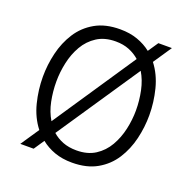

<svg xmlns="http://www.w3.org/2000/svg" viewBox="-128 -840 981 980"><g transform="rotate(20 363.0 -350.0)"><path d="M82.5 12 149.5 -87.5Q108.5 -140 91 -209.8Q73.5 -279.5 73.5 -350Q73.5 -415 88.8 -479Q104 -543 137.8 -595.8Q171.5 -648.5 227 -680.2Q282.5 -712 362.5 -712Q415.5 -712 457.5 -697Q499.5 -682 531.5 -656.5L569 -712H642.5L575.5 -612.5Q616 -560 633.8 -490.2Q651.5 -420.5 651.5 -350Q651.5 -285 636.2 -221Q621 -157 587.2 -104.2Q553.5 -51.5 498 -19.8Q442.5 12 362.5 12Q309 12 267 -3.2Q225 -18.5 193 -44.5L155 12ZM192.5 -151 492.5 -598Q468 -620 435.8 -633Q403.5 -646 362.5 -646Q302.5 -646 261 -619.2Q219.5 -592.5 194.2 -548.8Q169 -505 157.8 -453Q146.5 -401 146.5 -350Q146.5 -296 157 -244Q167.5 -192 192.5 -151ZM362.5 -54.5Q422.5 -54.5 464 -81.2Q505.5 -108 530.8 -151.8Q556 -195.5 567.5 -247.5Q579 -299.5 579 -350Q579 -404 568 -456Q557 -508 532.5 -548.5L231.5 -101.5Q255.5 -80 288 -67.2Q320.5 -54.5 362.5 -54.5Z"/></g></svg>

Font: Overpass Light
Style: Regular
Weight: 300
Designer: Delve Withrington, Dave Bailey, Thomas Jockin
Foundry: Delve Fonts LLC
Version: Version 4.000; ttfautohint (v1.8.3)